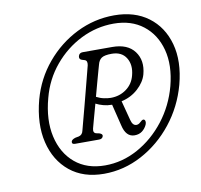

<svg xmlns="http://www.w3.org/2000/svg" viewBox="-72 -830 809 772"><g transform="rotate(-10 332.5 -444.0)"><path d="M292.5 -133.5Q208.5 -133.5 153.5 -178.2Q98.5 -223 80 -299.8Q61.5 -376.5 87 -473Q109.5 -555 162.5 -618.2Q215.5 -681.5 288.2 -717.8Q361 -754 442 -754Q525 -754 580.8 -712.5Q636.5 -671 656.5 -598.5Q676.5 -526 652 -433.5Q628.5 -347.5 574.8 -279.8Q521 -212 447.5 -172.8Q374 -133.5 292.5 -133.5ZM302.5 -166Q373 -166 437 -201.2Q501 -236.5 548 -297Q595 -357.5 615.5 -434Q637 -516.5 619.8 -581.5Q602.5 -646.5 554.2 -684Q506 -721.5 434 -721.5Q364 -721.5 300.2 -689.8Q236.5 -658 189.8 -602Q143 -546 124 -473Q100.5 -386.5 116.2 -316.8Q132 -247 180.2 -206.5Q228.5 -166 302.5 -166ZM517 -500Q508.5 -469 479.8 -443Q451 -417 412 -408.5L433 -328.5Q439 -304.5 454.5 -304.5Q461 -304.5 466 -308Q471 -311.5 474.5 -315Q481.5 -322 487 -320.5Q491.5 -319 492.8 -312.8Q494 -306.5 490.5 -298.5Q483.5 -283.5 471 -274Q458.5 -264.5 440 -264.5Q404.5 -264.5 393.5 -314L372 -401.5H369.5Q353 -401.5 336.5 -406Q320 -410.5 306.5 -417.5Q296.5 -382 289 -354.2Q281.5 -326.5 280 -321Q275.5 -303 289 -299.5L301 -297Q315 -292.5 313 -284Q310 -272.5 296 -272.5H198Q184 -272.5 186.5 -284Q189 -292 204 -296.5L217.5 -299Q233 -302.5 236.5 -320.5Q238 -326.5 244.8 -352Q251.5 -377.5 260.8 -412.2Q270 -447 279 -482Q288 -517 294.8 -543Q301.5 -569 303 -575Q306.5 -593 295 -597L283.5 -600.5Q271.5 -604.5 274.5 -617Q278 -630 292.5 -630H412.5Q475.5 -630 503.5 -592.2Q531.5 -554.5 517 -500ZM348 -569Q347 -566 341.8 -547.2Q336.5 -528.5 329 -501Q321.5 -473.5 313.5 -444Q328.5 -436 344.2 -432.8Q360 -429.5 372 -429.5Q408 -429.5 435.5 -449.5Q463 -469.5 471.5 -503.5Q482.5 -545 464.5 -574.2Q446.5 -603.5 405.5 -603.5Q376.5 -603.5 364.5 -595.5Q352.5 -587.5 348 -569Z"/></g></svg>

Font: Fraunces 144pt SuperSoft Light
Style: Italic
Weight: 300
Italic angle: -16°
Version: Version 1.000;[b76b70a41]